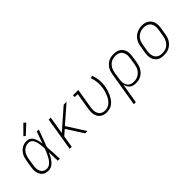

<svg xmlns="http://www.w3.org/2000/svg" viewBox="68 -1712 2864 2864"><g transform="rotate(-45 1500.0 -280.0)"><path d="M218 8Q190 8 163 1Q136 -6 115.5 -23Q95 -40 82.5 -63.5Q70 -87 65 -114Q60 -141 61.5 -169Q63 -197 67 -226L86 -336Q90 -361 97.5 -386Q105 -411 118.5 -435Q132 -459 151 -479Q170 -499 193.5 -513Q217 -527 242.5 -532.5Q268 -538 294 -538Q317 -538 338 -529.5Q359 -521 374 -506Q389 -491 399 -471Q409 -451 416 -430Q423 -409 427 -387Q431 -365 435 -343Q451 -390 467.5 -436.5Q484 -483 500 -530H543Q518 -463 494 -395.5Q470 -328 443 -261Q448 -196 451 -130.5Q454 -65 457 0H414Q413 -46 412 -92Q411 -138 410 -184Q400 -162 389.5 -140.5Q379 -119 366 -99Q353 -79 338 -59.5Q323 -40 304 -25Q285 -10 263 -1Q241 8 218 8ZM218 -30Q244 -30 267.5 -44.5Q291 -59 309 -79.5Q327 -100 340.5 -123Q354 -146 365.5 -170Q377 -194 387.5 -218.5Q398 -243 407 -268Q406 -292 403.5 -316Q401 -340 397.5 -363.5Q394 -387 387.5 -410Q381 -433 369.5 -453Q358 -473 338 -486.5Q318 -500 294 -500Q273 -500 252 -494.5Q231 -489 212 -477Q193 -465 178 -448Q163 -431 153 -411Q143 -391 137 -370.5Q131 -350 127 -329L109 -219Q106 -197 104.5 -175Q103 -153 106 -132Q109 -111 117 -91.5Q125 -72 140 -57.5Q155 -43 175.5 -36.5Q196 -30 218 -30ZM337 -598 310 -622 452 -765 484 -735Z M665 0 752 -530H795L749 -251L1068 -530H1129L855 -291L1041 0H992L885 -168L824 -263L739 -189L708 0Z M1443 8Q1415 8 1387.5 0.5Q1360 -7 1338.5 -23Q1317 -39 1303 -62Q1289 -85 1283 -112Q1277 -139 1278 -168Q1279 -197 1283 -226L1327 -492H1265V-530H1377L1325 -219Q1322 -197 1321 -174Q1320 -151 1324 -130Q1328 -109 1337.5 -89.5Q1347 -70 1363 -56.5Q1379 -43 1400.5 -36.5Q1422 -30 1444 -30Q1473 -30 1502.5 -41Q1532 -52 1554.5 -73.5Q1577 -95 1593.5 -121.5Q1610 -148 1622 -176.5Q1634 -205 1642 -233.5Q1650 -262 1655 -291Q1665 -351 1659.5 -409.5Q1654 -468 1634 -522L1673 -535Q1695 -477 1701.5 -413.5Q1708 -350 1697 -285Q1691 -251 1681 -218Q1671 -185 1656.5 -152.5Q1642 -120 1621.5 -90Q1601 -60 1573.5 -36.5Q1546 -13 1511.5 -2.5Q1477 8 1443 8Z M1812 205 1902 -336Q1906 -362 1914.5 -388.5Q1923 -415 1938 -439Q1953 -463 1974.5 -483Q1996 -503 2021.5 -515.5Q2047 -528 2074 -533Q2101 -538 2128 -538Q2157 -538 2185.5 -531.5Q2214 -525 2237 -510Q2260 -495 2276 -471.5Q2292 -448 2299 -420.5Q2306 -393 2305.5 -363.5Q2305 -334 2300 -304L2282 -194Q2277 -168 2268.5 -142Q2260 -116 2245 -92Q2230 -68 2209 -48Q2188 -28 2163 -15Q2138 -2 2111.5 3Q2085 8 2058 8Q2030 8 2003 1Q1976 -6 1956 -23Q1936 -40 1924.5 -64Q1913 -88 1908 -114L1855 205ZM2050 -30Q2073 -30 2095.5 -34.5Q2118 -39 2139 -50Q2160 -61 2178 -77.5Q2196 -94 2209 -114Q2222 -134 2229 -156Q2236 -178 2240 -201L2258 -311Q2262 -334 2262.5 -357.5Q2263 -381 2258 -403Q2253 -425 2241.5 -444Q2230 -463 2212.5 -476Q2195 -489 2172.5 -494.5Q2150 -500 2127 -500Q2105 -500 2082.5 -495.5Q2060 -491 2039.5 -480Q2019 -469 2002 -452Q1985 -435 1973 -415Q1961 -395 1954 -373Q1947 -351 1943 -329L1926 -223Q1922 -200 1921 -176.5Q1920 -153 1924 -131Q1928 -109 1938.5 -89Q1949 -69 1966 -55.5Q1983 -42 2005 -36Q2027 -30 2050 -30Z M2648 8Q2619 8 2590.5 2Q2562 -4 2538.5 -19.5Q2515 -35 2499.5 -58.5Q2484 -82 2476.5 -109Q2469 -136 2469.5 -166Q2470 -196 2475 -226L2494 -336Q2498 -363 2507 -389.5Q2516 -416 2532 -440.5Q2548 -465 2570 -484.5Q2592 -504 2618 -516Q2644 -528 2671.5 -534.5Q2699 -541 2727 -541Q2756 -541 2784.5 -533.5Q2813 -526 2836.5 -510.5Q2860 -495 2875.5 -472Q2891 -449 2898.5 -421.5Q2906 -394 2905.5 -364Q2905 -334 2900 -304L2882 -194Q2877 -167 2868 -140.5Q2859 -114 2843 -89.5Q2827 -65 2805 -45.5Q2783 -26 2757 -13.5Q2731 -1 2703 3.5Q2675 8 2648 8ZM2649 -30Q2672 -30 2695 -34.5Q2718 -39 2739 -49.5Q2760 -60 2778 -77Q2796 -94 2808.5 -114Q2821 -134 2828.5 -156Q2836 -178 2840 -201L2858 -311Q2862 -334 2862.5 -358Q2863 -382 2858 -404Q2853 -426 2841 -445Q2829 -464 2811 -476.5Q2793 -489 2770 -494.5Q2747 -500 2723 -500Q2701 -500 2678.5 -495Q2656 -490 2635 -479.5Q2614 -469 2596 -452.5Q2578 -436 2565.5 -415.5Q2553 -395 2546 -373.5Q2539 -352 2535 -329L2517 -219Q2513 -196 2512.5 -172.5Q2512 -149 2517 -127Q2522 -105 2533.5 -86Q2545 -67 2563 -54Q2581 -41 2603.5 -35.5Q2626 -30 2649 -30Z"/></g></svg>

Font: Iosevka Slab XLtEx
Style: Italic
Weight: 200
Width: 7
Italic angle: -9°
Monospace: yes
Designer: Belleve Invis
Foundry: Belleve Invis
Version: Version 11.1.0; ttfautohint (v1.8.3)